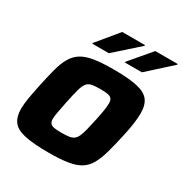

<svg xmlns="http://www.w3.org/2000/svg" viewBox="-165 -829 921 965"><g transform="rotate(30 295.0 -347.0)"><path d="M249.9 8Q161.3 8 111.2 -3Q61.2 -14 40.9 -41.1Q20.5 -68.1 20.5 -114.3Q20.5 -140.7 26.3 -175.6Q32.1 -210.4 41.5 -255Q54.9 -319 66.9 -364.2Q78.8 -409.4 96.3 -439.4Q113.8 -469.4 141.5 -486.7Q169.2 -504 213.6 -511Q258 -518 324.3 -518Q412.9 -518 462.5 -507Q512.2 -496 532.6 -468.9Q552.9 -441.9 552.9 -394.7Q552.9 -368.3 548.2 -333.7Q543.5 -299 533.5 -255Q519.5 -191 506.8 -145.8Q494.1 -100.6 477.1 -70.6Q460.2 -40.6 432.6 -23.3Q404.9 -6 360.5 1Q316.2 8 249.9 8ZM257.2 -110.9Q283.2 -110.9 300 -113.5Q316.8 -116.1 327.4 -123.9Q338 -131.7 345.3 -147.6Q352.6 -163.5 359.3 -189.8Q366 -216.2 374.2 -255Q382.2 -292.3 386 -316.9Q389.9 -341.6 389.9 -358Q389.9 -375.8 382.7 -384.6Q375.6 -393.3 359.9 -396.2Q344.2 -399.1 316.9 -399.1Q284.5 -399.1 265.9 -394.9Q247.3 -390.7 237 -376.1Q226.6 -361.4 219.2 -332.9Q211.7 -304.5 201.4 -255Q193.8 -216.7 189 -191.8Q184.1 -166.9 184.1 -151Q184.1 -133.6 191 -124.9Q197.9 -116.3 213.9 -113.6Q229.9 -110.9 257.2 -110.9ZM356.4 -576.3 356.8 -580.9 459.9 -702.5H590L589.6 -697.9L455.1 -576.3ZM167.4 -576.3 167.8 -580.9 268 -702.5H400L399.6 -697.9L263.2 -576.3Z"/></g></svg>

Font: Saira Thin
Style: Italic
Weight: 100
Italic angle: -12°
Designer: Hector Gatti with collaboration of the Omnibus-Type team
Foundry: Omnibus-Type
Version: Version 1.101